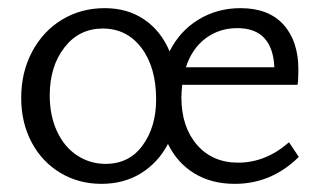

<svg xmlns="http://www.w3.org/2000/svg" viewBox="-20 -443 790 471"><path d="M32 -203Q32 -266 59 -316.5Q86 -367 132.5 -395Q179 -423 237 -423Q293 -423 334 -395Q375 -367 396 -317Q421 -367 467 -395Q513 -423 570 -423Q639 -423 675.5 -382.5Q712 -342 712 -272Q712 -248 710 -235H427Q425 -215 425 -204Q425 -132 463 -88Q501 -44 564 -44Q632 -44 689 -94L713 -58Q646 8 556 8Q499 8 457 -17.5Q415 -43 392 -90Q368 -44 326 -18Q284 8 229 8Q173 8 128 -19Q83 -46 57.5 -94Q32 -142 32 -203ZM363 -199Q363 -278 327 -325.5Q291 -373 232 -373Q174 -373 138 -326.5Q102 -280 102 -209Q102 -159 120 -120.5Q138 -82 169.5 -61.5Q201 -41 239 -41Q297 -41 330 -86.5Q363 -132 363 -199ZM653 -278Q651 -325 628.5 -349.5Q606 -374 562 -374Q518 -374 484.5 -349Q451 -324 436 -278Z"/></svg>

Font: LXGW Bright GB
Style: Regular
Weight: 400
Designer: Christian Thalmann (Catharsis Fonts)
Foundry: LXGW / Christian Thalmann (Catharsis Fonts) / Fontworks Inc.
Version: Version 5.510